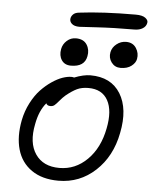

<svg xmlns="http://www.w3.org/2000/svg" viewBox="-56 -807 716 901"><g transform="rotate(5 302.5 -357.0)"><path d="M288.1 -681.2Q263.7 -681.2 252 -692.1Q240.2 -703.1 243.2 -717.8Q245.1 -728 253.9 -736.6Q262.7 -745.1 279.8 -747.1Q391.6 -761.2 546.9 -761.2Q578.6 -761.2 592.8 -750.2Q606.9 -739.3 604 -727.1Q601.1 -710.4 585.4 -700.7Q569.8 -690.9 545.9 -690.9Q449.2 -690.9 369.9 -686Q290.5 -681.2 288.1 -681.2ZM497.1 -505.9Q470.2 -505.9 454.3 -527.1Q438.5 -548.3 443.8 -575.2Q448.2 -598.1 468.3 -614Q488.3 -629.9 513.2 -629.9Q544.9 -629.9 560.5 -606Q576.2 -582 570.8 -554.2Q567.4 -535.6 548.1 -520.8Q528.8 -505.9 497.1 -505.9ZM264.2 -496.1Q234.9 -496.1 220.5 -517.3Q206.1 -538.6 211.9 -569.8Q216.3 -593.3 234.6 -609.6Q252.9 -626 276.9 -626Q313 -626 328.6 -601.8Q344.2 -577.6 337.9 -546.9Q328.6 -496.1 264.2 -496.1ZM252.9 46.9Q175.8 46.9 126 12.2Q76.2 -22.5 59.1 -82.8Q42 -143.1 57.1 -221.2Q65.9 -265.1 85.7 -303.2Q105.5 -341.3 129.4 -366.5Q153.3 -391.6 179.9 -409.7Q206.5 -427.7 229.7 -435.8Q252.9 -443.8 271 -443.8Q278.3 -443.8 284.2 -441.9Q327.6 -459 359.9 -459Q457.5 -459 501.5 -387.7Q545.4 -316.4 522 -201.2Q500.5 -89.8 426.8 -21.5Q353 46.9 252.9 46.9ZM121.1 -208Q103 -119.1 139.2 -66.2Q175.3 -13.2 252 -13.2Q327.1 -13.2 383.1 -68.6Q439 -124 457 -216.8Q474.1 -301.3 447.3 -350.1Q420.4 -398.9 356 -398.9Q324.7 -398.9 302.5 -388.4Q280.3 -377.9 252 -355Q237.8 -342.8 224.9 -327.1Q211.9 -311.5 204.3 -305.2Q196.8 -298.8 185.1 -298.8Q169.4 -298.8 165 -310.1Q132.8 -272.5 121.1 -208Z"/></g></svg>

Font: Shantell Sans Bouncy
Style: Italic
Weight: 300
Italic angle: -11.31°
Designer: Stephen Nixon, Anya Danilova, Shantell Martin
Foundry: Arrow Type
Version: Version 1.006;[9816181b4]